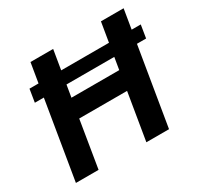

<svg xmlns="http://www.w3.org/2000/svg" viewBox="-154 -912 1131 1096"><g transform="rotate(-30 411.0 -364.0)"><path d="M821.8 -598.6 808.1 -513.7H74.7L88.4 -598.6ZM48.8 0 169.4 -727.5H318.8L270 -434.1H585L633.8 -727.5H783.2L662.6 0H513.2L564.5 -309.1H249L198.2 0Z"/></g></svg>

Font: Inter 18pt
Style: Bold Italic
Weight: 700
Italic angle: -9.3988°
Designer: Rasmus Andersson
Foundry: rsms
Version: Version 4.001;git-66647c0bb